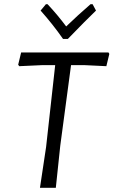

<svg xmlns="http://www.w3.org/2000/svg" viewBox="-20 -888 537 908"><path d="M418 -868 434 -838Q385 -791 301 -704H278Q230 -773 172 -838L197 -868H205Q252 -818 293 -763Q349 -817 408 -868ZM493 -640 497 -633 483 -575 379 -580H316L265 -199L244 0H169L198 -193L241 -580H180L71 -575L66 -582L80 -640Z"/></svg>

Font: Alegreya Sans
Style: Italic
Weight: 400
Italic angle: -7°
Designer: Juan Pablo del Peral
Foundry: Huerta Tipografica
Version: Version 2.007